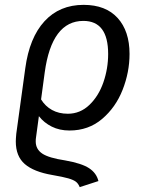

<svg xmlns="http://www.w3.org/2000/svg" viewBox="-20 -558 609 790"><path d="M128 9Q127 14 127 24Q127 56 154 74Q181 92 248 102Q316 114 346.5 134Q377 154 385 187L308 212Q302 197 292 189.5Q282 182 261.5 176Q241 170 195 162Q119 149 82 117Q45 85 45 24Q45 14 47 -8L84 -277Q101 -403 163 -470.5Q225 -538 324 -538Q415 -538 464 -484Q513 -430 513 -336Q513 -261 484.5 -188.5Q456 -116 400 -68.5Q344 -21 266 -21Q225 -21 193 -37Q161 -53 140 -80ZM164 -260 149 -149Q166 -121 194 -105.5Q222 -90 259 -90Q310 -90 348 -126.5Q386 -163 405.5 -219.5Q425 -276 425 -336Q425 -472 323 -472Q193 -472 164 -260Z"/></svg>

Font: FiraGO Book
Style: Italic
Weight: 350
Italic angle: -8°
Designer: bBox Type GmbH
Foundry: bBox Type GmbH
Version: Version 1.001